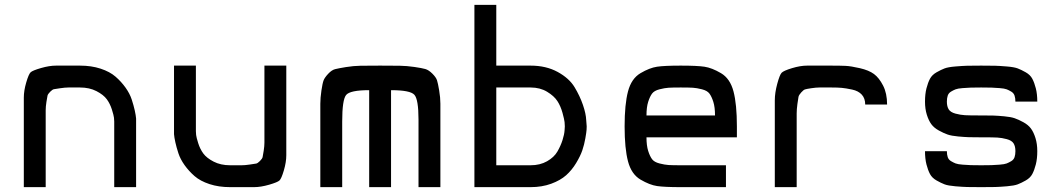

<svg xmlns="http://www.w3.org/2000/svg" viewBox="-20 -770 4366 790"><path d="M78 0V-270Q78 -340 78 -368.5Q78 -397 88 -431Q98 -465 106 -472.5Q114 -480 148.5 -490Q183 -500 211 -500Q239 -500 309 -500Q356 -500 394 -487.5Q432 -475 455.5 -454.5Q479 -434 496.5 -409.5Q514 -385 522 -360.5Q530 -336 534.5 -315.5Q539 -295 540 -282V-270V0H450V-270Q450 -276 449 -285.5Q448 -295 440.5 -319Q433 -343 419.5 -361.5Q406 -380 377 -395Q348 -410 309 -410Q276 -410 262 -410Q248 -410 228 -407Q208 -404 202 -403Q196 -402 186.5 -392.5Q177 -383 175.5 -376.5Q174 -370 171 -350.5Q168 -331 168 -316.5Q168 -302 168 -270V0Z M927 0Q880 0 842 -12.5Q804 -25 780.5 -45.5Q757 -66 739.5 -90.5Q722 -115 714 -139.5Q706 -164 701.5 -184.5Q697 -205 696 -218V-230V-500H786V-230Q786 -224 787 -214.5Q788 -205 795.5 -181Q803 -157 816.5 -138.5Q830 -120 859 -105Q888 -90 927 -90Q960 -90 974 -90Q988 -90 1008 -93Q1028 -96 1034 -97Q1040 -98 1049.5 -107.5Q1059 -117 1060.5 -123.5Q1062 -130 1065 -149.5Q1068 -169 1068 -183.5Q1068 -198 1068 -230V-500H1158V-230Q1158 -160 1158 -131.5Q1158 -103 1148 -69Q1138 -35 1130 -27.5Q1122 -20 1087.5 -10Q1053 0 1025 0Q997 0 927 0Z M1298 0V-270Q1298 -319 1298 -343Q1298 -367 1302.5 -397.5Q1307 -428 1311.5 -439.5Q1316 -451 1330.5 -466.5Q1345 -482 1359 -485.5Q1373 -489 1403.5 -494Q1434 -499 1463.5 -499.5Q1493 -500 1544 -500Q1596 -500 1625 -499.5Q1654 -499 1685 -494.5Q1716 -490 1730 -486Q1744 -482 1759 -467Q1774 -452 1778 -440Q1782 -428 1787 -398Q1792 -368 1792 -343.5Q1792 -319 1792 -270V0H1702V-278Q1702 -361 1685 -380Q1668 -399 1589 -399V0H1499V-399Q1420 -399 1404 -379Q1388 -359 1388 -270V0Z M1932 0V-750H2022V-500H2163Q2227 -500 2274.5 -474Q2322 -448 2344 -411.5Q2366 -375 2378.5 -338.5Q2391 -302 2392 -276L2394 -250Q2394 -245 2393.5 -236Q2393 -227 2388.5 -201Q2384 -175 2376 -151.5Q2368 -128 2350.5 -99Q2333 -70 2309.5 -49Q2286 -28 2248 -14Q2210 0 2163 0ZM2022 -90H2163Q2202 -90 2231 -106.5Q2260 -123 2273.5 -146.5Q2287 -170 2294.5 -193.5Q2302 -217 2303 -234L2304 -250Q2304 -257 2303 -267.5Q2302 -278 2294.5 -305.5Q2287 -333 2273.5 -354Q2260 -375 2231 -392.5Q2202 -410 2163 -410H2022Z M2781 0Q2714 0 2683.5 -4.5Q2653 -9 2615.5 -31Q2578 -53 2564 -106Q2550 -159 2550 -250Q2550 -341 2564 -394Q2578 -447 2615.5 -469Q2653 -491 2683.5 -495.5Q2714 -500 2781 -500Q2848 -500 2878.5 -495.5Q2909 -491 2946.5 -469Q2984 -447 2998 -394Q3012 -341 3012 -250V-205H2640Q2640 -171 2647 -149Q2654 -127 2663 -115Q2672 -103 2693.5 -97.5Q2715 -92 2731 -91Q2747 -90 2781 -90H2967V0ZM2640 -295H2922Q2922 -329 2915 -351Q2908 -373 2899 -385Q2890 -397 2868.5 -402.5Q2847 -408 2831 -409Q2815 -410 2781 -410Q2747 -410 2731 -409Q2715 -408 2693.5 -402.5Q2672 -397 2663 -385Q2654 -373 2647 -351Q2640 -329 2640 -295Z M3168 0V-250Q3168 -326 3168 -357Q3168 -388 3178 -425Q3188 -462 3196 -470.5Q3204 -479 3238.5 -489.5Q3273 -500 3301 -500Q3329 -500 3399 -500Q3437 -500 3459 -499Q3481 -498 3518 -489.5Q3555 -481 3576 -465.5Q3597 -450 3613.5 -418Q3630 -386 3630 -340H3540Q3540 -365 3526 -380.5Q3512 -396 3486 -401.5Q3460 -407 3443.5 -408.5Q3427 -410 3401 -410H3399Q3366 -410 3352 -410Q3338 -410 3318 -407Q3298 -404 3292 -402Q3286 -400 3276.5 -389.5Q3267 -379 3265.5 -371.5Q3264 -364 3261 -342Q3258 -320 3258 -303.5Q3258 -287 3258 -250V0Z M3786 -148H3876Q3876 -134 3879.5 -123.5Q3883 -113 3893 -107Q3903 -101 3912 -97.5Q3921 -94 3941 -92.5Q3961 -91 3974.5 -90.5Q3988 -90 4017 -90Q4046 -90 4059.5 -90.5Q4073 -91 4093 -92.5Q4113 -94 4122 -97.5Q4131 -101 4141 -107Q4151 -113 4154.5 -123.5Q4158 -134 4158 -148Q4158 -168 4150.5 -180Q4143 -192 4122.5 -197.5Q4102 -203 4083.5 -204Q4065 -205 4026 -205H4013Q3983 -205 3966.5 -205.5Q3950 -206 3922.5 -208.5Q3895 -211 3879 -216.5Q3863 -222 3843 -233Q3823 -244 3812 -259Q3801 -274 3793.5 -298Q3786 -322 3786 -352Q3786 -383 3792 -406.5Q3798 -430 3806.5 -446Q3815 -462 3833.5 -472.5Q3852 -483 3866.5 -488.5Q3881 -494 3911 -496.5Q3941 -499 3959.5 -499.5Q3978 -500 4017 -500Q4056 -500 4074.5 -499.5Q4093 -499 4123 -496.5Q4153 -494 4167.5 -488.5Q4182 -483 4200.5 -472.5Q4219 -462 4227.5 -446Q4236 -430 4242 -406.5Q4248 -383 4248 -352H4158Q4158 -366 4154.5 -376.5Q4151 -387 4141 -393Q4131 -399 4122 -402.5Q4113 -406 4093 -407.5Q4073 -409 4059.5 -409.5Q4046 -410 4017 -410Q3988 -410 3974.5 -409.5Q3961 -409 3941 -407.5Q3921 -406 3912 -402.5Q3903 -399 3893 -393Q3883 -387 3879.5 -376.5Q3876 -366 3876 -352Q3876 -332 3883.5 -320Q3891 -308 3911.5 -302.5Q3932 -297 3950.5 -296Q3969 -295 4008 -295H4021Q4051 -295 4067.5 -294.5Q4084 -294 4111.5 -291.5Q4139 -289 4155 -283.5Q4171 -278 4191 -267Q4211 -256 4222 -241Q4233 -226 4240.5 -202Q4248 -178 4248 -148Q4248 -117 4242 -93.5Q4236 -70 4227.5 -54Q4219 -38 4200.5 -27.5Q4182 -17 4167.5 -11.5Q4153 -6 4123 -3.5Q4093 -1 4074.5 -0.5Q4056 0 4017 0Q3978 0 3959.5 -0.5Q3941 -1 3911 -3.5Q3881 -6 3866.5 -11.5Q3852 -17 3833.5 -27.5Q3815 -38 3806.5 -54Q3798 -70 3792 -93.5Q3786 -117 3786 -148Z"/></svg>

Font: Hermit
Style: Regular
Weight: 400
Designer: Pablo Caro
Version: Version 2.000;PS 002.000;hotconv 1.0.88;makeotf.lib2.5.64775